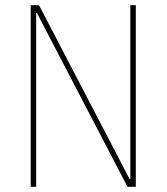

<svg xmlns="http://www.w3.org/2000/svg" viewBox="-20 -718 640 738"><path d="M122 -668H119V0H98V-698H130L478 -30H481V-698H502V0H470Z"/></svg>

Font: IBM Plex Mono Thin
Style: Regular
Weight: 100
Monospace: yes
Designer: Mike Abbink, Paul van der Laan, Pieter van Rosmalen
Foundry: Bold Monday
Version: Version 2.3